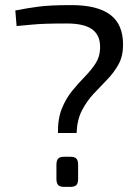

<svg xmlns="http://www.w3.org/2000/svg" viewBox="-20 -732 545 752"><path d="M260 -712Q361 -712 411.5 -674.5Q462 -637 462 -557Q462 -512 444 -479.5Q426 -447 399.5 -420Q373 -393 346.5 -364.5Q320 -336 301 -299.5Q282 -263 280 -211H207Q206 -266 222 -306Q238 -346 262.5 -376Q287 -406 312 -431.5Q337 -457 354 -483Q371 -509 372 -542Q374 -592 342.5 -616Q311 -640 242 -640Q193 -640 161.5 -639Q130 -638 104.5 -635.5Q79 -633 45 -630L40 -691Q66 -696 87 -699.5Q108 -703 131 -706Q154 -709 184.5 -710.5Q215 -712 260 -712ZM255 -118Q272 -118 279 -111Q286 -104 286 -86V-32Q286 -14 279 -7Q272 0 255 0H232Q215 0 208 -7Q201 -14 201 -32V-86Q201 -104 208 -111Q215 -118 232 -118Z"/></svg>

Font: Exo 2
Style: Regular
Weight: 400
Designer: Natanael Gama
Foundry: Natanael Gama
Version: Version 2.010